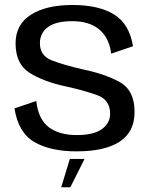

<svg xmlns="http://www.w3.org/2000/svg" viewBox="-20 -618 622 789"><path d="M294 4Q411 4 472 -36Q533 -76 533 -158Q533 -247 471.8 -280.8Q410.5 -314.5 320 -333Q243.5 -350.5 193.8 -369.5Q144 -388.5 144 -440.5Q144 -482 176.8 -506.5Q209.5 -531 277 -531Q347 -531 387.8 -497Q428.5 -463 437 -397.5L526.5 -428Q512 -519 449.2 -558.2Q386.5 -597.5 278 -597.5Q169 -597.5 106.5 -557.2Q44 -517 44 -440Q44 -355.5 100.8 -319.2Q157.5 -283 248 -263.5Q327.5 -246 380 -226.8Q432.5 -207.5 432.5 -151Q432.5 -111.5 398.2 -87.2Q364 -63 295.5 -63Q223 -63 180.2 -95.5Q137.5 -128 129 -203L39.5 -172.5Q55 -73 121 -34.5Q187 4 294 4ZM231.5 151.5H269L327.5 35H267Z"/></svg>

Font: Anybody Thin
Style: Regular
Weight: 400
Version: Version 1.113;gftools[0.9.25]